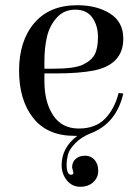

<svg xmlns="http://www.w3.org/2000/svg" viewBox="-20 -500 530 735"><path d="M261 161 256 141Q256 120 270 108Q284 96 306 96Q328 96 342 112Q356 128 356 154Q356 180 337 197.5Q318 215 287 215Q256 215 236 190.5Q216 166 216 132Q216 65 276 20H265Q161 20 107 -48.5Q53 -117 53 -230Q53 -343 111 -411.5Q169 -480 276 -480Q351 -480 401.5 -448Q452 -416 452 -352Q452 -253 339 -230Q282 -219 197 -219H150V-190Q150 -109 183.5 -58.5Q217 -8 281.5 -8Q346 -8 382.5 -46Q419 -84 434 -144L452 -142Q426 -28 328 10Q292 24 268.5 48Q245 72 240 92.5Q235 113 235 129Q235 169 252 169Q261 169 261 161ZM150 -237H185Q266 -237 298.5 -253Q331 -269 343 -292.5Q355 -316 355 -359Q355 -402 333.5 -432.5Q312 -463 268 -463Q224 -463 196.5 -431.5Q169 -400 159.5 -358Q150 -316 150 -265Z"/></svg>

Font: Elsie
Style: Regular
Weight: 400
Designer: Alejandro Inler
Foundry: Alejandro Inler
Version: 1.002